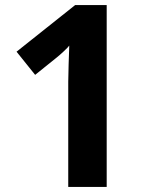

<svg xmlns="http://www.w3.org/2000/svg" viewBox="-20 -734 591 754"><path d="M248 0V-413Q248 -439 249.5 -481Q251 -523 252 -555Q248 -549 231 -533Q214 -517 200 -506L118 -440L45 -531L275 -714H399V0Z"/></svg>

Font: Noto Sans Devanagari UI
Style: Bold
Weight: 700
Designer: Jelle Bosma - Monotype Design Team
Foundry: Monotype Imaging Inc.
Version: Version 2.004; ttfautohint (v1.8.4.7-5d5b)